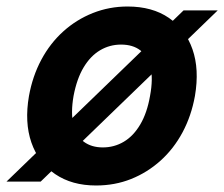

<svg xmlns="http://www.w3.org/2000/svg" viewBox="-36 -558 689 590"><path d="M-16 0 528 -526H633L89 0ZM259 12Q185 12 133.5 -23Q82 -58 60.5 -120Q39 -182 53 -263Q64 -324 91 -374.5Q118 -425 158.5 -461.5Q199 -498 249.5 -518Q300 -538 356 -538Q432 -538 483 -503Q534 -468 555.5 -406.5Q577 -345 563 -263Q552 -202 525 -151.5Q498 -101 457.5 -64.5Q417 -28 367 -8Q317 12 259 12ZM280 -105Q315 -105 344.5 -122.5Q374 -140 395 -175.5Q416 -211 425 -263Q435 -316 426.5 -351Q418 -386 395 -403.5Q372 -421 336 -421Q301 -421 271.5 -403.5Q242 -386 221 -351Q200 -316 190 -263Q181 -211 189.5 -175.5Q198 -140 221.5 -122.5Q245 -105 280 -105Z"/></svg>

Font: DM Sans 9pt
Style: Bold Italic
Weight: 700
Italic angle: -10°
Version: Version 4.004;gftools[0.9.30]